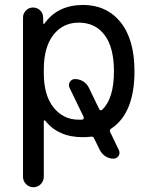

<svg xmlns="http://www.w3.org/2000/svg" viewBox="-20 -578 613 794"><path d="M451.2 -283.2Q451.2 -381.8 412.6 -433.1Q374 -484.4 305.7 -484.4Q240.2 -484.4 200.7 -433.6Q161.1 -382.8 161.1 -290V-276.4Q161.1 -183.6 201.7 -133.3Q242.2 -83 305.7 -83Q314.5 -83 320.3 -83Q324.2 -84 325.7 -87.4Q327.1 -90.8 326.2 -93.8L267.6 -214.8Q261.7 -227.5 269 -239.3Q276.4 -251 290 -251Q308.6 -251 324.2 -241.2Q339.8 -231.4 347.7 -214.8L390.6 -126Q391.6 -123 395.5 -122.1Q399.4 -121.1 402.3 -124Q451.2 -169.9 451.2 -283.2ZM159.2 -481.4Q159.2 -479.5 160.6 -479Q162.1 -478.5 163.1 -479.5Q216.8 -556.6 322.3 -557.6Q420.9 -557.6 478.5 -486.3Q536.1 -415 536.1 -283.2Q536.1 -109.4 439.5 -45.9Q431.6 -41 435.5 -32.2L471.7 43Q477.5 55.7 470.2 66.9Q462.9 78.1 449.2 78.1Q431.6 78.1 417 68.8Q402.3 59.6 393.6 43.9L369.1 -5.9Q365.2 -14.6 355.5 -12.7Q339.8 -10.7 322.3 -10.7Q220.7 -10.7 167 -79.1Q165 -81.1 163.1 -80.1Q161.1 -79.1 161.1 -77.1V153.3Q161.1 170.9 148.4 183.6Q135.7 196.3 118.2 196.3Q100.6 196.3 87.9 183.6Q75.2 170.9 75.2 153.3V-505.9Q75.2 -522.5 87.4 -534.7Q99.6 -546.9 116.2 -546.9Q133.8 -546.9 146 -535.2Q158.2 -523.4 158.2 -505.9Z"/></svg>

Font: Gen Jyuu GothicX Regular
Style: Regular
Weight: 400
Designer: [Source Han Sans]
Ryoko NISHIZUKA  (kana & ideographs); Paul D. Hunt (Latin, Greek & Cyrillic); Wenlong ZHANG  (bopomofo
Version: Version 1.002.20150607